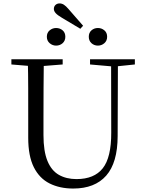

<svg xmlns="http://www.w3.org/2000/svg" viewBox="-20 -1069 837 1105"><path d="M336.6 -966.6Q311 -981.6 300.5 -993.4Q290 -1005.3 290 -1017.3Q290 -1031.8 299.4 -1040.6Q308.9 -1049.3 322.8 -1049.3Q335.9 -1049.3 347.6 -1041.9Q359.4 -1034.5 375 -1016.2L458.2 -920.9L442.4 -903.4ZM302.7 -806.5Q282.2 -806.5 265.9 -820.4Q249.6 -834.4 249.6 -857.4Q249.6 -881.1 265.9 -894.4Q282.2 -907.8 302.7 -907.8Q324.8 -907.8 340.4 -894.4Q356 -881.1 356 -857.4Q356 -834.4 340.4 -820.4Q324.8 -806.5 302.7 -806.5ZM543.5 -806.5Q522 -806.5 506.5 -820.4Q491 -834.4 491 -857.4Q491 -881.1 506.5 -894.4Q522 -907.8 543.5 -907.8Q564.6 -907.8 580.6 -894.4Q596.6 -881.1 596.6 -857.4Q596.6 -834.4 580.6 -820.4Q564.6 -806.5 543.5 -806.5ZM401.2 16.1Q323.9 16.1 265.4 -13.2Q206.9 -42.4 174.6 -106.7Q142.4 -171.1 142.4 -276.5V-391Q142.4 -475.8 142.3 -560.2Q142.2 -644.6 140 -728H232.2Q231.2 -645.4 230.7 -561.2Q230.2 -477 230.2 -391V-291.5Q230.2 -198.9 253 -143.1Q275.8 -87.3 318.7 -62.8Q361.7 -38.3 420.2 -38.3Q522.2 -38.3 571.4 -100.5Q620.6 -162.6 620.2 -305.7L619.4 -728H658.7L657.1 -285.6Q656.7 -132.5 591.2 -58.2Q525.7 16.1 401.2 16.1ZM45.5 -698V-728H340.7V-698L201.1 -686.9H179.8ZM498.2 -698V-728H756.2V-698L647.1 -686.7H626.2Z"/></svg>

Font: Noto Serif JP
Style: Regular
Weight: 200
Designer: Ryoko NISHIZUKA 西塚涼子 (kana & ideographs); Frank Grießhammer (Latin, Greek & Cyrillic); Wenlong ZHANG 张文龙 (bopomofo); San
Foundry: Adobe
Version: Version 2.001;hotconv 1.1.0;makeotfexe 2.6.0